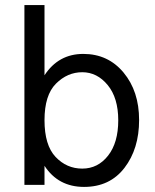

<svg xmlns="http://www.w3.org/2000/svg" viewBox="-20 -727 610 755"><path d="M303.5 -443Q245 -443 200 -398Q155 -353 155 -254.5Q155 -156 198.5 -110Q242 -64 303.5 -64Q365 -64 405 -115Q445 -166 445 -254Q445 -342 403.5 -392.5Q362 -443 303.5 -443ZM155 0H76V-707H155V-431Q210 -515 307.5 -515Q405 -515 466 -441.5Q527 -368 527 -255Q527 -142 469.5 -67Q412 8 310.5 8Q209 8 155 -75Z"/></svg>

Font: Hind Madurai
Style: Regular
Weight: 400
Designer: Jyotish Sonowal
Foundry: Indian Type Foundry
Version: Version 0.702;PS 1.0;hotconv 1.0.81;makeotf.lib2.5.63406